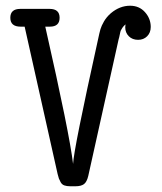

<svg xmlns="http://www.w3.org/2000/svg" viewBox="-20 -642 565 670"><path d="M51 -611H153Q188 -611 188 -580Q188 -549 154 -549H138Q223 -174 235 -70Q237 -120 322 -504Q327 -528 330.5 -540Q334 -552 343 -567.5Q352 -583 367 -596Q398 -622 434 -622Q466 -622 486 -599.5Q506 -577 506 -548Q506 -528 493.5 -515.5Q481 -503 462 -503Q442 -503 429.5 -515.5Q417 -528 417 -547Q417 -548 417.5 -552Q418 -556 418 -557Q411 -551 407 -545Q403 -539 401.5 -535.5Q400 -532 398 -521.5Q396 -511 394 -505L288 -28Q283 -7 273 0.5Q263 8 243 8H225Q213 8 204.5 5Q196 2 191.5 -6.5Q187 -15 185.5 -19Q184 -23 181 -35L66 -549H52Q16 -549 16 -580Q16 -611 51 -611Z"/></svg>

Font: CMU Typewriter Text
Style: Regular
Weight: 500
Monospace: yes
Version: Version 0.7.0